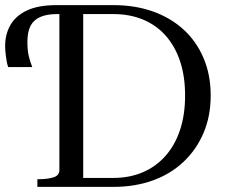

<svg xmlns="http://www.w3.org/2000/svg" viewBox="-31 -730 885 750"><path d="M191 -710H412Q496 -710 565.5 -685.5Q635 -661 685.5 -615Q736 -569 764 -503.5Q792 -438 792 -357Q792 -276 764 -210.5Q736 -145 685.5 -97.5Q635 -50 565.5 -25Q496 0 412 0H115V-30H121Q153 -30 177 -37Q201 -44 201 -66V-675H191Q153 -675 127 -664Q101 -653 88.5 -629.5Q76 -606 76 -566Q76 -533 81.5 -510.5Q87 -488 95 -468H1Q-5 -485 -8 -510.5Q-11 -536 -11 -550Q-11 -596 9.5 -632Q30 -668 74 -689Q118 -710 191 -710ZM412 -675H294V-35H412Q475 -35 526.5 -57Q578 -79 615 -120.5Q652 -162 672 -221.5Q692 -281 692 -357Q692 -433 672 -492Q652 -551 615 -592Q578 -633 526.5 -654Q475 -675 412 -675Z"/></svg>

Font: Roboto Serif 144pt
Style: Regular
Weight: 400
Version: Version 1.008